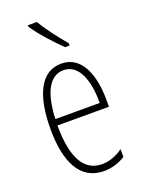

<svg xmlns="http://www.w3.org/2000/svg" viewBox="-146 -899 681 911"><g transform="rotate(-20 194.0 -443.0)"><path d="M159 -830H114V-822C146 -773 206 -709 244 -672H267V-683C231 -727 191 -776 159 -830ZM199 -605C96 -605 46 -499 46 -330C46 -163 98 -56 218 -56C260 -56 296 -69 326 -88V-127C290 -102 256 -90 220 -90C128 -90 83 -175 83 -335H343V-369C343 -491 305 -605 199 -605ZM199 -572C277 -572 309 -478 308 -367H84C90 -505 132 -572 199 -572Z"/></g></svg>

Font: Noto Sans Malayalam UI ExtraCondensed ExtraLight
Style: Regular
Weight: 200
Width: 2
Designer: Jelle Bosma - Monotype Design Team
Foundry: Monotype Imaging Inc.
Version: Version 2.104